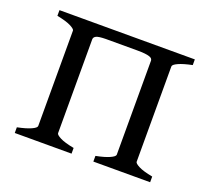

<svg xmlns="http://www.w3.org/2000/svg" viewBox="-87 -561 726 667"><g transform="rotate(20 276.5 -227.0)"><path d="M317.4 0V-21Q349.6 -27.3 367.2 -35.2Q384.8 -43 385.7 -49.8V-398.4Q385.3 -402.3 382.8 -405.3Q380.4 -408.2 374 -410.4Q367.7 -412.6 356.4 -413.8Q345.2 -415 327.6 -415H211.9Q186.5 -414.6 177.7 -410.4Q168.9 -406.2 168.5 -398.4V-50.8Q168.5 -44.9 184.8 -36.4Q201.2 -27.8 236.8 -21V0H26.9V-21Q60.1 -27.8 77.6 -35.9Q95.2 -43.9 95.2 -50.8V-403.8Q94.2 -409.7 77.9 -418Q61.5 -426.3 26.9 -433.1V-454.1H527.3V-433.1Q494.1 -426.3 476.6 -418.2Q459 -410.2 459 -403.3V-50.8Q459 -44.9 475.3 -36.4Q491.7 -27.8 527.3 -21V0Z"/></g></svg>

Font: Akkhara
Style: Regular
Weight: 400
Designer: J. Victor Gaultney
Version: Version 1.00 June 13, 2006, initial release